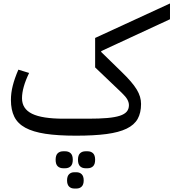

<svg xmlns="http://www.w3.org/2000/svg" viewBox="-20 -771 1001 1108"><path d="M418 12Q313 12 241.5 1Q170 -10 126 -34Q82 -58 62.5 -97.5Q43 -137 43 -194Q43 -234 53.5 -276Q64 -318 86 -369L148 -350Q107 -265 107 -204Q107 -143 165 -114.5Q223 -86 348 -86H488Q554 -86 599 -90Q644 -94 671.5 -103Q699 -112 711.5 -127Q724 -142 724 -164Q724 -180 715 -196.5Q706 -213 683 -235L529 -382V-552L961 -751V-660L564 -476V-471L682 -356Q713 -326 734.5 -301Q756 -276 769 -254.5Q782 -233 788 -212.5Q794 -192 794 -171Q794 -120 774.5 -85Q755 -50 710.5 -28.5Q666 -7 594.5 2.5Q523 12 418 12ZM474 200Q454 200 442 188.5Q430 177 430 151Q430 125 442 113.5Q454 102 474 102H485Q505 102 517 113.5Q529 125 529 151Q529 177 517 188.5Q505 200 485 200ZM409 317Q390 317 378.5 305.5Q367 294 367 270Q367 246 378.5 234.5Q390 223 409 223H421Q440 223 451.5 234.5Q463 246 463 270Q463 294 451.5 305.5Q440 317 421 317ZM345 200Q325 200 313 188.5Q301 177 301 151Q301 125 313 113.5Q325 102 345 102H356Q376 102 388 113.5Q400 125 400 151Q400 177 388 188.5Q376 200 356 200Z"/></svg>

Font: IBM Plex Sans Arabic
Style: Regular
Weight: 400
Designer: Mike Abbink, Paul van der Laan, Pieter van Rosmalen, Wael Morcos, Khajak Apelian
Foundry: Bold Monday
Version: Version 1.005